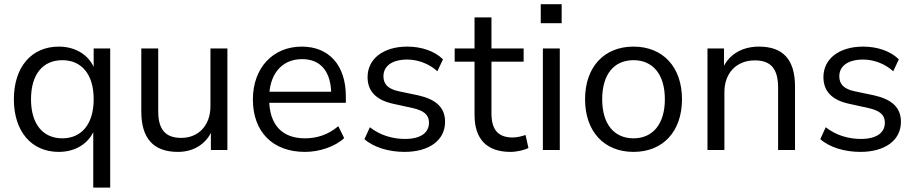

<svg xmlns="http://www.w3.org/2000/svg" viewBox="-20 -704 4294 901"><path d="M417.6 176.5H497.1V-476.5H419.6V-363.7H429.4C408.8 -438.2 342.2 -485.3 255.9 -485.3C128.4 -485.3 45.1 -390.2 45.1 -238.2C45.1 -87.3 127.5 8.8 255.9 8.8C341.2 8.8 407.8 -38.2 428.4 -111.8H417.6ZM272.5 -54.9C182.4 -54.9 125.5 -120.6 125.5 -238.2C125.5 -356.9 182.4 -421.6 272.5 -421.6C361.8 -421.6 419.6 -356.9 419.6 -238.2C419.6 -120.6 361.8 -54.9 272.5 -54.9Z M814.7 8.8C894.1 8.8 956.9 -33.3 982.4 -109.8H969.6V0H1047.1V-476.5H967.6V-205.9C967.6 -115.7 911.8 -56.9 830.4 -56.9C755.9 -56.9 722.5 -97.1 722.5 -181.4V-476.5H643.1V-180.4C643.1 -55.9 699 8.8 814.7 8.8Z M1410.8 8.8C1479.4 8.8 1552 -15.7 1595.1 -55.9L1567.6 -111.8C1519.6 -71.6 1467.6 -54.9 1410.8 -54.9C1302.9 -54.9 1243.1 -119.6 1243.1 -239.2V-245.1C1243.1 -351 1298 -426.5 1398 -426.5C1487.3 -426.5 1534.3 -364.7 1534.3 -260.8L1550 -273.5H1227.5V-221.6H1602.9V-252C1602.9 -397.1 1524.5 -485.3 1396.1 -485.3C1260.8 -485.3 1166.7 -385.3 1166.7 -237.3C1166.7 -85.3 1259.8 8.8 1410.8 8.8Z M1878.4 8.8C1993.1 8.8 2068.6 -45.1 2068.6 -132.4C2068.6 -200 2025.5 -238.2 1941.2 -256.9L1852 -275.5C1801 -286.3 1779.4 -308.8 1779.4 -346.1C1779.4 -393.1 1818.6 -424.5 1891.2 -424.5C1941.2 -424.5 1994.1 -404.9 2032.4 -369.6L2058.8 -425.5C2019.6 -464.7 1956.9 -485.3 1891.2 -485.3C1779.4 -485.3 1704.9 -428.4 1704.9 -342.2C1704.9 -276.5 1744.1 -234.3 1826.5 -216.7L1915.7 -197.1C1968.6 -185.3 1993.1 -165.7 1993.1 -128.4C1993.1 -81.4 1954.9 -52 1880.4 -52C1821.6 -52 1762.7 -69.6 1715.7 -106.9L1690.2 -51C1733.3 -12.7 1803.9 8.8 1878.4 8.8Z M2375.5 8.8C2404.9 8.8 2443.1 0 2459.8 -9.8L2446.1 -70.6C2428.4 -64.7 2407.8 -58.8 2386.3 -58.8C2314.7 -58.8 2286.3 -98 2286.3 -172.5V-414.7H2437.3V-476.5H2286.3V-622.5H2206.9V-476.5H2113.7V-414.7H2206.9V-164.7C2206.9 -52.9 2262.7 8.8 2375.5 8.8Z M2517.6 -595.1H2615.7V-684.3H2517.6ZM2527.5 0H2606.9V-476.5H2527.5Z M2952.9 8.8C3091.2 8.8 3180.4 -87.3 3180.4 -238.2C3180.4 -389.2 3091.2 -485.3 2952.9 -485.3C2814.7 -485.3 2725.5 -389.2 2725.5 -238.2C2725.5 -87.3 2814.7 8.8 2952.9 8.8ZM2952.9 -54.9C2862.7 -54.9 2805.9 -120.6 2805.9 -238.2C2805.9 -356.9 2862.7 -421.6 2952.9 -421.6C3042.2 -421.6 3100 -356.9 3100 -238.2C3100 -120.6 3042.2 -54.9 2952.9 -54.9Z M3300 0H3379.4V-271.6C3379.4 -360.8 3435.3 -420.6 3522.5 -420.6C3598 -420.6 3631.4 -380.4 3631.4 -292.2V0H3710.8V-297.1C3710.8 -424.5 3654.9 -485.3 3541.2 -485.3C3460.8 -485.3 3393.1 -446.1 3366.7 -370.6H3377.5V-476.5H3300Z M4017.6 8.8C4132.4 8.8 4207.8 -45.1 4207.8 -132.4C4207.8 -200 4164.7 -238.2 4080.4 -256.9L3991.2 -275.5C3940.2 -286.3 3918.6 -308.8 3918.6 -346.1C3918.6 -393.1 3957.8 -424.5 4030.4 -424.5C4080.4 -424.5 4133.3 -404.9 4171.6 -369.6L4198 -425.5C4158.8 -464.7 4096.1 -485.3 4030.4 -485.3C3918.6 -485.3 3844.1 -428.4 3844.1 -342.2C3844.1 -276.5 3883.3 -234.3 3965.7 -216.7L4054.9 -197.1C4107.8 -185.3 4132.4 -165.7 4132.4 -128.4C4132.4 -81.4 4094.1 -52 4019.6 -52C3960.8 -52 3902 -69.6 3854.9 -106.9L3829.4 -51C3872.5 -12.7 3943.1 8.8 4017.6 8.8Z"/></svg>

Font: LL Pando Sans
Style: Regular
Weight: 400
Designer: Joshua Smith
Foundry: Joshua Smith
Version: Version 1.000;Glyphs 3.2.1 (3258)